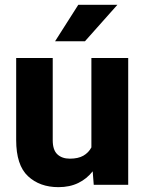

<svg xmlns="http://www.w3.org/2000/svg" viewBox="-20 -770 602 800"><path d="M370.6 0 366.2 -56.2Q341.8 -24.9 306.2 -7.6Q270.5 9.8 223.6 9.8Q145.5 9.8 96.4 -36.1Q47.4 -82 47.4 -186.5V-528.3H199.7V-185.5Q199.7 -145 219 -127Q238.3 -108.9 271 -108.9Q305.7 -108.9 327.4 -121.3Q349.1 -133.8 360.8 -155.8V-528.3H514.2V0ZM209.5 -598.1 306.2 -750H469.2L334 -598.1Z"/></svg>

Font: Vazirmatn FD ExtraBold
Style: Regular
Weight: 800
Designer: Saber Rastikerdar
Foundry: Saber Rastikerdar
Version: Version 33.003